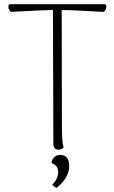

<svg xmlns="http://www.w3.org/2000/svg" viewBox="-20 -709 549 921"><path d="M481 -689H30C13 -689 20 -657 34 -652C98 -655 167 -660 234 -661L236 -19C236 -1 245 9 260 9C272 9 280 3 285 -2C279 -21 277 -53 277 -94L276 -661C343 -660 411 -655 476 -652C490 -657 497 -689 481 -689ZM269 34C240 34 227 59 227 73C243 79 259 89 259 117C259 139 250 157 231 177C236 183 242 189 252 192C301 152 312 115 312 87C312 43 287 34 269 34Z"/></svg>

Font: Arima Koshi ExtraLight
Style: Regular
Weight: 275
Designer: Joana Correia and Natanael Gama
Foundry: NDISCOVER
Version: Version 1.019;PS 001.019;hotconv 1.0.88;makeotf.lib2.5.64775